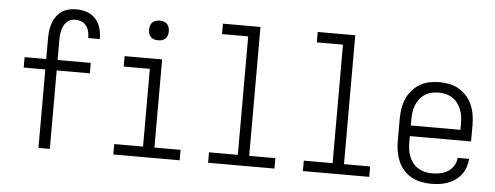

<svg xmlns="http://www.w3.org/2000/svg" viewBox="-50 -872 2599 1009"><g transform="rotate(5 1250.0 -367.5)"><path d="M180 0V-414H66V-469H180V-579Q180 -599 182.5 -619Q185 -639 191.5 -658Q198 -677 210 -694Q222 -711 239 -722.5Q256 -734 275.5 -738.5Q295 -743 316 -743Q343 -743 369.5 -734.5Q396 -726 415 -706Q434 -686 442.5 -659.5Q451 -633 451 -606V-598H390V-603Q390 -619 386 -634.5Q382 -650 372 -663Q362 -676 347 -682Q332 -688 316 -688Q303 -688 291 -684Q279 -680 270 -671.5Q261 -663 255 -651.5Q249 -640 246 -628Q243 -616 241.5 -603.5Q240 -591 240 -579V-469H415V-414H240V0Z M575 0V-55H727V-465H589V-520H787V-55H925V0ZM757 -618Q746 -618 736 -621Q726 -624 718.5 -631.5Q711 -639 708 -649Q705 -659 705 -670Q705 -681 708 -691Q711 -701 718.5 -708.5Q726 -716 736 -719Q746 -722 757 -722Q768 -722 778 -719Q788 -716 795.5 -708.5Q803 -701 806 -691Q809 -681 809 -670Q809 -659 806 -649Q803 -639 795.5 -631.5Q788 -624 778 -621Q768 -618 757 -618Z M1075 0V-55H1227V-680H1089V-735H1287V-55H1425V0Z M1575 0V-55H1727V-680H1589V-735H1787V-55H1925V0Z M2251 8Q2225 8 2198 2.5Q2171 -3 2147.5 -16Q2124 -29 2106 -49.5Q2088 -70 2077.5 -95Q2067 -120 2062.5 -146.5Q2058 -173 2058 -200V-320Q2058 -347 2062.5 -373.5Q2067 -400 2077.5 -424.5Q2088 -449 2106 -469.5Q2124 -490 2147 -503.5Q2170 -517 2196.5 -522.5Q2223 -528 2250 -528Q2277 -528 2303.5 -522.5Q2330 -517 2353 -503.5Q2376 -490 2394 -469.5Q2412 -449 2422.5 -424.5Q2433 -400 2437.5 -373.5Q2442 -347 2442 -320V-232H2119V-200Q2119 -181 2121.5 -162Q2124 -143 2131 -125Q2138 -107 2150 -91.5Q2162 -76 2178.5 -66Q2195 -56 2213.5 -51.5Q2232 -47 2251 -47Q2273 -47 2295 -51.5Q2317 -56 2335.5 -67.5Q2354 -79 2366 -98.5Q2378 -118 2379 -140H2440Q2438 -118 2431 -96.5Q2424 -75 2410.5 -57Q2397 -39 2378.5 -26Q2360 -13 2339 -5.5Q2318 2 2296 5Q2274 8 2251 8ZM2119 -288H2381V-320Q2381 -339 2378.5 -358Q2376 -377 2369 -394.5Q2362 -412 2350.5 -427.5Q2339 -443 2323 -453.5Q2307 -464 2288 -468.5Q2269 -473 2250 -473Q2231 -473 2212 -468.5Q2193 -464 2177 -453.5Q2161 -443 2149.5 -427.5Q2138 -412 2131 -394.5Q2124 -377 2121.5 -358Q2119 -339 2119 -320Z"/></g></svg>

Font: Iosevka Custom Light
Style: Regular
Weight: 300
Monospace: yes
Designer: Belleve Invis
Foundry: Belleve Invis
Version: Version 27.3.5